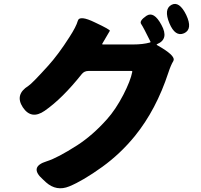

<svg xmlns="http://www.w3.org/2000/svg" viewBox="-20 -891 1040 993"><path d="M338 73Q272 100 218 52L202 37Q128 -28 222 -57Q277 -74 380 -140Q460 -192 533 -274Q578 -324 618 -401Q655 -473 664 -519Q665 -524 660 -524H437Q416 -524 403 -508Q302 -381 211 -318Q142 -270 98 -336Q55 -402 127 -447Q145 -458 230 -552Q283 -611 339 -699Q374 -753 382.5 -783.5Q391 -814 471 -775Q552 -737 548 -731.5Q544 -726 509 -665Q507 -661 512 -661H668Q719 -661 755 -671Q760 -672 758 -676Q721 -751 710 -767Q699 -783 737 -809Q776 -835 815 -762Q855 -689 793 -663Q788 -661 792 -658L819 -642Q890 -598 876.5 -575.5Q863 -553 851 -516Q788 -324 678 -188Q603 -96 509 -28Q409 44 338 73ZM932 -719Q886 -699 856 -771Q826 -844 867 -866Q907 -887 943 -814Q978 -740 932 -719Z"/></svg>

Font: Resource Han Rounded JP Heavy
Style: Regular
Weight: 900
Designer: Cyano Hao (round all glyphs); Ryoko NISHIZUKA 西塚涼子 (kana, bopomofo & ideographs); Paul D. Hunt (Latin, Greek & Cyrillic)
Foundry: Cyano Hao
Version: 0.990